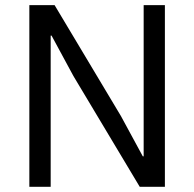

<svg xmlns="http://www.w3.org/2000/svg" viewBox="-20 -718 747 738"><path d="M262.2 -425.8 517.1 0H613.8V-698.2H532.2V-117.2H528.8L444.8 -272L189.9 -698.2H92.8V0H174.8V-581.1H178.2Z"/></svg>

Font: Plexus Sans
Style: Regular
Weight: 400
Version: Version 2.001;PS 002.001;hotconv 1.0.70;makeotf.lib2.5.58329